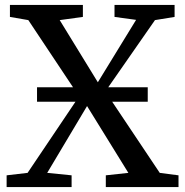

<svg xmlns="http://www.w3.org/2000/svg" viewBox="-20 -763 755 783"><path d="M92.5 -58 302.5 -370 95.5 -681 20.5 -694V-743H318V-694L223.5 -681L379 -427.5L535 -682L447 -694V-743H692V-694L612 -681L409.5 -390L631.5 -58L708 -48V0H411.5V-48L503.5 -58L335 -330.5L172.5 -58L272 -48V0H7V-48ZM582.5 -407V-348H131V-407Z"/></svg>

Font: Merriweather 24pt
Style: Regular
Weight: 400
Designer: Eben Sorkin
Foundry: Eben Sorkin
Version: Version 2.100